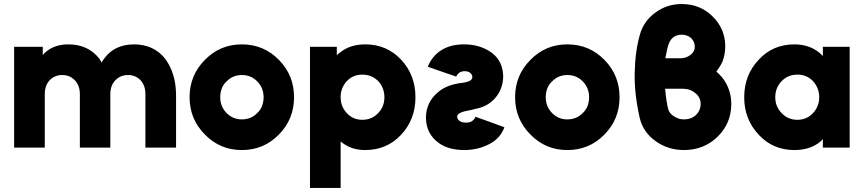

<svg xmlns="http://www.w3.org/2000/svg" viewBox="-20 -732 4283 952"><path d="M853 0V-258Q853 -314 839 -360Q825 -406 798 -442Q741 -512 645 -512Q548 -512 497 -442Q493 -437 490 -432.5Q487 -428 484 -422Q481 -427 478 -432Q475 -437 472 -442Q416 -512 319 -512Q245 -512 200 -468Q198 -466 196 -463.5Q194 -461 192 -459V-500H50V0H202V-265Q202 -308 226 -334Q251 -360 289 -360Q326 -360 351 -334Q376 -308 376 -265V0H527V-265Q527 -308 552 -334Q577 -360 615 -360Q652 -360 677 -334Q701 -308 701 -265V0Z M1179 -512Q1071 -512 996 -435Q920 -359 920 -250Q920 -141 996 -65Q1071 12 1179 12Q1288 12 1363 -65Q1438 -141 1438 -250Q1438 -359 1363 -435Q1288 -512 1179 -512ZM1179 -360Q1225 -360 1256 -328Q1287 -296 1287 -250Q1287 -227 1279.5 -207Q1272 -187 1256 -172Q1225 -140 1179 -140Q1134 -140 1103 -172Q1072 -204 1072 -250Q1072 -273 1079.5 -293Q1087 -313 1103 -328Q1134 -360 1179 -360Z M1650 -500V-458Q1653 -462 1657 -465Q1661 -468 1664 -470Q1714 -512 1791 -512Q1898 -512 1969 -436Q2040 -360 2040 -250Q2040 -140 1969 -64Q1898 12 1791 12Q1726 12 1680 -22Q1676 -25 1673.5 -27Q1671 -29 1669 -31V200H1517V-500ZM1777 -138Q1823 -138 1855 -171Q1886 -203 1886 -250Q1886 -297 1855 -330Q1823 -362 1777 -362Q1730 -362 1700 -330Q1669 -297 1669 -250Q1669 -203 1700 -171Q1730 -138 1777 -138Z M2101 -401Q2154 -382 2183 -372.5Q2212 -363 2224.5 -358.5Q2237 -354 2239.5 -353Q2242 -352 2242 -352Q2248 -365 2258 -372Q2269 -379 2284 -379Q2302 -379 2312 -370Q2323 -361 2322 -349Q2321 -328 2277 -322Q2266 -321 2258.5 -319.5Q2251 -318 2245 -317Q2188 -306 2152 -275Q2092 -225 2092 -148Q2093 -67 2157 -22Q2204 12 2285 12Q2352 11 2407 -18Q2461 -46 2481 -101Q2428 -121 2398 -131.5Q2368 -142 2355.5 -146.5Q2343 -151 2340.5 -152Q2338 -153 2338 -153Q2325 -124 2292 -124Q2269 -124 2258 -133Q2246 -142 2247 -156Q2249 -175 2307 -185Q2314 -186 2320.5 -187.5Q2327 -189 2332 -191Q2367 -197 2393 -211.5Q2419 -226 2437 -248Q2455 -269 2464.5 -295Q2474 -321 2475 -350Q2475 -427 2419 -470Q2362 -511 2286 -512Q2215 -513 2168 -483Q2123 -455 2101 -401Z M2793 -512Q2685 -512 2610 -435Q2534 -359 2534 -250Q2534 -141 2610 -65Q2685 12 2793 12Q2902 12 2977 -65Q3052 -141 3052 -250Q3052 -359 2977 -435Q2902 -512 2793 -512ZM2793 -360Q2839 -360 2870 -328Q2901 -296 2901 -250Q2901 -227 2893.5 -207Q2886 -187 2870 -172Q2839 -140 2793 -140Q2748 -140 2717 -172Q2686 -204 2686 -250Q2686 -273 2693.5 -293Q2701 -313 2717 -328Q2748 -360 2793 -360Z M3360 -712Q3287 -712 3230 -670Q3172 -628 3153 -561Q3129 -477 3127 -369Q3126 -315 3132.5 -259.5Q3139 -204 3152 -147Q3169 -76 3231 -32Q3293 12 3371 12Q3470 12 3538 -54Q3606 -121 3606 -216Q3606 -272 3580 -319Q3571 -336 3559 -350Q3547 -364 3532 -377Q3541 -389 3548.5 -401Q3556 -413 3562 -426Q3576 -462 3576 -502Q3576 -589 3513 -651Q3451 -712 3360 -712ZM3360 -560Q3388 -560 3407 -543Q3425 -525 3425 -500Q3425 -476 3404 -460Q3382 -443 3353 -443H3279Q3283 -466 3288 -487.5Q3293 -509 3298 -520Q3302 -529 3307.5 -536Q3313 -543 3321 -549Q3338 -560 3360 -560ZM3278 -292H3365Q3402 -292 3428 -270Q3454 -249 3454 -217Q3454 -185 3431 -162Q3407 -140 3371 -140Q3345 -140 3324 -154Q3313 -160 3305.5 -168.5Q3298 -177 3294 -188Q3289 -206 3285 -231.5Q3281 -257 3278 -292Z M4060 -500V-454Q4056 -458 4052.5 -461.5Q4049 -465 4045 -469Q3993 -512 3919 -512Q3812 -512 3742 -436Q3670 -360 3670 -250Q3670 -140 3742 -64Q3812 12 3919 12Q3997 12 4048 -30Q4051 -33 4054 -36Q4057 -39 4060 -42V0H4193V-500ZM3934 -362Q3980 -362 4011 -330Q4026 -313 4034 -293.5Q4042 -274 4042 -250Q4042 -227 4034 -207Q4026 -187 4011 -171Q3980 -138 3934 -138Q3887 -138 3856 -171Q3824 -203 3824 -250Q3824 -297 3856 -330Q3887 -362 3934 -362Z"/></svg>

Font: Unageo
Style: ExtraBold
Weight: 800
Designer: Richard Sepsi
Foundry: Richard Sepsi
Version: Version 2.000